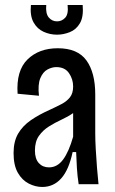

<svg xmlns="http://www.w3.org/2000/svg" viewBox="-20 -733 459 764"><path d="M148 11Q121 11 94.5 -2.5Q68 -16 51 -45.5Q34 -75 34 -124Q34 -170 52 -201Q70 -232 102.5 -254.5Q135 -277 180 -297Q204 -308 225 -319Q246 -330 258.5 -346Q271 -362 271 -389Q271 -418 254.5 -442Q238 -466 204 -466Q187 -466 169 -456.5Q151 -447 140.5 -422Q130 -397 135 -352L50 -360Q44 -452 89.5 -496.5Q135 -541 210 -541Q289 -541 324 -492.5Q359 -444 359 -357V-202Q359 -176 361 -139.5Q363 -103 366 -65.5Q369 -28 372 0H293Q288 -32 286 -64.5Q284 -97 283 -128H269Q254 -57 223.5 -23Q193 11 148 11ZM175 -67Q208 -67 231 -98Q254 -129 271 -189V-283Q251 -269 225 -257Q199 -245 175 -230Q151 -215 135 -192.5Q119 -170 119 -134Q119 -101 134.5 -84Q150 -67 175 -67ZM103 -713H164Q161 -679 174 -663.5Q187 -648 207 -648Q226 -648 239.5 -662.5Q253 -677 249 -713H309Q313 -666 298 -640.5Q283 -615 257.5 -605Q232 -595 207 -595Q179 -595 153.5 -606.5Q128 -618 113.5 -644Q99 -670 103 -713Z"/></svg>

Font: Bricolage Grotesque 10pt Condensed
Style: Regular
Weight: 400
Width: 3
Designer: Mathieu Triay
Foundry: Atelier Triay
Version: Version 1.000; ttfautohint (v1.8.4.7-5d5b);gftools[0.9.29]